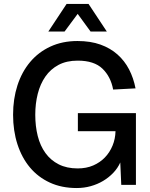

<svg xmlns="http://www.w3.org/2000/svg" viewBox="-20 -933 757 969"><path d="M367 16Q291 16 231.5 -11.5Q172 -39 131 -88Q90 -137 68 -205Q46 -273 46 -354Q46 -434 68 -502Q90 -570 132 -620Q174 -670 234.5 -698Q295 -726 371 -726Q437 -726 487 -708Q537 -690 573 -658Q609 -626 631.5 -582.5Q654 -539 664 -487L551 -481Q539 -546 497 -586.5Q455 -627 372 -627Q316 -627 275.5 -605.5Q235 -584 209 -546.5Q183 -509 170.5 -459.5Q158 -410 158 -354Q158 -296 170.5 -246.5Q183 -197 209.5 -160.5Q236 -124 276.5 -103.5Q317 -83 372 -83Q416 -83 450.5 -98Q485 -113 509.5 -138.5Q534 -164 548 -198Q562 -232 563 -271H373V-362H666V0H592L587 -113Q574 -84 551.5 -60.5Q529 -37 500.5 -20Q472 -3 438 6.5Q404 16 367 16ZM224 -774 316 -913H427L519 -774H437L372 -863L306 -774Z"/></svg>

Font: Geist Med
Style: Regular
Weight: 400
Designer: Basement.studio, Andrés Briganti, Mateo Zaragoza
Foundry: Basement.studio, Vercel, Andrés Briganti, Guido Ferreyra, Mateo Zaragoza
Version: Version 1.401